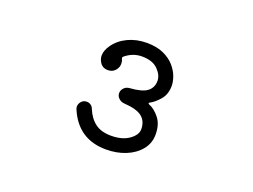

<svg xmlns="http://www.w3.org/2000/svg" viewBox="-86 -693 1172 891"><g transform="rotate(20 500.0 -247.0)"><path d="M496 18Q357 18 303 -112Q302 -115 301.5 -118Q301 -121 301 -124Q301 -137 311 -148.5Q321 -160 337 -160Q348 -160 357 -154Q366 -148 370 -137Q387 -95 417 -72.5Q447 -50 496 -50Q551 -50 584.5 -74Q618 -98 618 -126Q618 -165 592 -186.5Q566 -208 500 -212Q485 -214 474.5 -224.5Q464 -235 464 -249Q464 -264 475 -275Q486 -286 501 -287Q562 -291 587 -310Q612 -329 612 -363Q612 -391 585.5 -418Q559 -445 506 -445Q461 -445 424 -414Q419 -410 422 -402Q427 -393 427 -380Q427 -361 413.5 -346Q400 -331 378 -331Q349 -331 336 -356Q328 -370 328 -385Q328 -399 333.5 -412.5Q339 -426 347 -437Q371 -472 413 -492Q455 -512 506 -512Q555 -512 589 -496.5Q623 -481 643.5 -457.5Q664 -434 673 -409Q682 -384 682 -364Q682 -322 659 -295Q636 -268 613 -256Q604 -252 613 -247Q640 -237 664.5 -206.5Q689 -176 689 -126Q689 -82 662 -49.5Q635 -17 591.5 0.5Q548 18 496 18Z"/></g></svg>

Font: Kiwi Maru
Style: Regular
Weight: 400
Designer: Hiroki-Chan
Version: Version 1.100